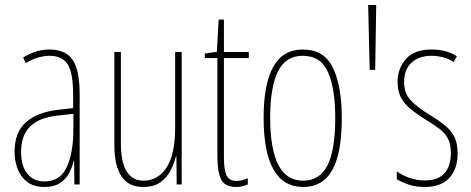

<svg xmlns="http://www.w3.org/2000/svg" viewBox="-20 -734 1875 764"><path d="M177 -537Q240 -537 268.5 -496.5Q297 -456 297 -358V0H276L275 -93H273Q267 -68 254.5 -44.5Q242 -21 218.5 -5.5Q195 10 157 10Q115 10 89 -9.5Q63 -29 50.5 -61Q38 -93 38 -129Q38 -208 83 -247.5Q128 -287 210 -297L271 -304V-355Q271 -445 249 -478.5Q227 -512 177 -512Q159 -512 135 -506Q111 -500 83 -483L72 -505Q123 -537 177 -537ZM209 -274Q135 -266 99.5 -230.5Q64 -195 64 -129Q64 -73 89 -42.5Q114 -12 157 -12Q220 -12 246 -70Q272 -128 272 -220V-281Z M703 -527V0H683L682 -112H680Q673 -83 658.5 -55Q644 -27 618 -8.5Q592 10 549 10Q435 10 435 -159V-527H461V-167Q461 -87 484.5 -51Q508 -15 551 -15Q608 -15 642.5 -67Q677 -119 677 -228V-527Z M921 -14Q934 -14 946.5 -17.5Q959 -21 966 -25V0Q956 4 945 7Q934 10 920 10Q874 10 859.5 -21Q845 -52 845 -112V-503H795V-521L843 -528L850 -656H871V-527H970V-503H871V-108Q871 -60 881 -37Q891 -14 921 -14Z M1340 -264Q1340 -124 1302 -57Q1264 10 1187 10Q1029 10 1029 -266Q1029 -400 1067.5 -468.5Q1106 -537 1185 -537Q1270 -537 1305 -464Q1340 -391 1340 -264ZM1055 -266Q1055 -143 1087 -79Q1119 -15 1186 -15Q1252 -15 1283 -76Q1314 -137 1314 -265Q1314 -380 1285.5 -446Q1257 -512 1185 -512Q1116 -512 1085.5 -448.5Q1055 -385 1055 -266Z M1477 -714 1473 -456H1451L1445 -714Z M1801 -123Q1801 -63 1768.5 -26.5Q1736 10 1670 10Q1633 10 1604.5 0Q1576 -10 1559 -21V-52Q1581 -36 1610 -26Q1639 -16 1670 -16Q1723 -16 1748.5 -44.5Q1774 -73 1774 -125Q1774 -160 1763 -181.5Q1752 -203 1731 -219.5Q1710 -236 1680 -254Q1646 -275 1619.5 -295.5Q1593 -316 1577.5 -342.5Q1562 -369 1562 -408Q1562 -461 1595 -499Q1628 -537 1698 -537Q1757 -537 1798 -510L1785 -487Q1769 -499 1745 -505.5Q1721 -512 1697 -512Q1648 -512 1618 -485Q1588 -458 1588 -407Q1588 -364 1612.5 -337Q1637 -310 1685 -280Q1718 -260 1744 -240.5Q1770 -221 1785.5 -194Q1801 -167 1801 -123Z"/></svg>

Font: Noto Sans Lao Looped ExtraCondensed Thin
Style: Regular
Weight: 100
Width: 2
Designer: Mark Frömberg, Ben Mitchell
Foundry: The Fontpad Ltd
Version: Version 1.002; ttfautohint (v1.8.4.7-5d5b)